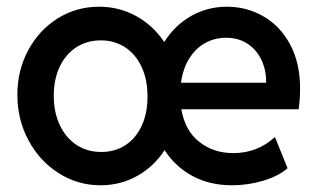

<svg xmlns="http://www.w3.org/2000/svg" viewBox="-20 -549 957 577"><path d="M32.2 -264.2Q32.2 -337.4 64.7 -397.9Q97.2 -458.5 153.3 -493.7Q209.5 -528.8 277.8 -528.8Q338.4 -528.8 389.2 -500.7Q439.9 -472.7 473.6 -422.9Q505.4 -473.1 554.4 -501Q603.5 -528.8 662.1 -528.8Q721.2 -528.8 771.5 -500Q821.8 -471.2 851.8 -415.5Q881.8 -359.9 881.8 -283.7Q881.8 -249 877.4 -220.7H524.9Q536.1 -156.2 578.9 -122.6Q621.6 -88.9 681.2 -88.9Q753.4 -88.9 806.2 -137.2L844.2 -43.5Q817.4 -20 771.5 -6.1Q725.6 7.8 677.2 7.8Q610.4 7.8 558.6 -20Q506.8 -47.9 474.6 -97.7Q442.4 -48.3 392.3 -20.3Q342.3 7.8 282.2 7.8Q213.4 7.8 156 -28.8Q98.6 -65.4 65.4 -127.7Q32.2 -189.9 32.2 -264.2ZM423.3 -258.8Q423.3 -310.1 405.5 -348.1Q387.7 -386.2 355.7 -407Q323.7 -427.7 283.2 -427.7Q241.7 -427.7 209.5 -407Q177.2 -386.2 159.4 -348.4Q141.6 -310.5 141.6 -261.2Q141.6 -211.4 159.7 -173.1Q177.7 -134.8 210 -113.5Q242.2 -92.3 284.2 -92.3Q325.7 -92.3 357.2 -113Q388.7 -133.8 406 -171.4Q423.3 -209 423.3 -258.8ZM779.8 -300.3Q780.3 -338.4 765.6 -369.1Q751 -399.9 723.6 -417.7Q696.3 -435.5 659.7 -435.5Q625.5 -435.5 596.9 -419.9Q568.4 -404.3 549.1 -373.8Q529.8 -343.3 523.9 -300.3Z"/></svg>

Font: Reddit Sans SemiBold
Style: Regular
Weight: 600
Designer: Stephen Hutchings
Foundry: Reddit
Version: Version 1.013